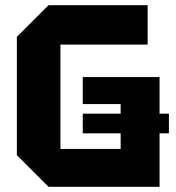

<svg xmlns="http://www.w3.org/2000/svg" viewBox="-20 -720 680 740"><path d="M45 -122V-578L167 -700H549V-548H213V-146H445V-319H299V-423H595V0H167ZM299 -206V-282H631V-206Z"/></svg>

Font: Tektur
Style: Bold
Weight: 700
Designer: Adam Jagosz
Foundry: Adam Jagosz
Version: Version 1.005;gftools[0.9.30]